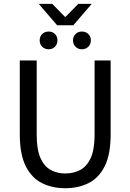

<svg xmlns="http://www.w3.org/2000/svg" viewBox="-20 -972 682 1004"><path d="M320.8 12.2Q252.9 12.2 199.2 -14.6Q145.5 -41.5 114.5 -103.3Q83.5 -165 83.5 -270V-655.8H171.9V-267.1Q171.9 -189.5 191.7 -145.5Q211.4 -101.6 245.1 -83.3Q278.8 -64.9 320.8 -64.9Q364.3 -64.9 398.9 -83Q433.6 -101.1 454.1 -145.3Q474.6 -189.5 474.6 -267.1V-655.8H558.6V-270Q558.6 -164.6 527.6 -102.8Q496.6 -41 442.9 -14.4Q389.2 12.2 320.8 12.2ZM278.8 -839.8 182.6 -951.7H253.4L319.3 -884.3H323.2L389.2 -951.7H459.5L363.3 -839.8ZM234.4 -714.4Q214.4 -714.4 200.9 -727.5Q187.5 -740.7 187.5 -761.2Q187.5 -781.2 200.9 -794.2Q214.4 -807.1 234.4 -807.1Q254.4 -807.1 267.3 -794.2Q280.3 -781.2 280.3 -761.2Q280.3 -740.7 267.3 -727.5Q254.4 -714.4 234.4 -714.4ZM408.2 -714.4Q388.2 -714.4 375 -727.5Q361.8 -740.7 361.8 -761.2Q361.8 -781.2 375 -794.2Q388.2 -807.1 408.2 -807.1Q428.2 -807.1 441.7 -794.2Q455.1 -781.2 455.1 -761.2Q455.1 -740.7 441.7 -727.5Q428.2 -714.4 408.2 -714.4Z"/></svg>

Font: Varta Medium
Style: Regular
Weight: 500
Designer: Joana Correia, Viktoriya Grabowska, Eben Sorkin
Foundry: Sorkin Type Co.
Version: Version 1.004